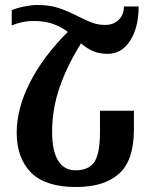

<svg xmlns="http://www.w3.org/2000/svg" viewBox="-20 -740 602 770"><path d="M381 -296H517V-220Q517 -97 457.5 -43.5Q398 10 285 10Q162 10 104.5 -48Q47 -106 47 -208Q47 -306 101 -411Q155 -516 252 -612Q224 -633 191.5 -644.5Q159 -656 113 -656Q71 -656 27 -638V-699Q47 -708 77.5 -714Q108 -720 130 -720Q179 -720 215 -708Q251 -696 294 -674Q328 -657 351 -648.5Q374 -640 402 -640Q435 -640 456 -660.5Q477 -681 477 -714H536Q536 -630 502 -577Q468 -524 412 -524Q378 -524 353 -535Q328 -546 305 -566Q248 -475 218.5 -388Q189 -301 189 -211Q189 -135 213 -96Q237 -57 283 -57Q336 -57 358.5 -90.5Q381 -124 381 -212Z"/></svg>

Font: Noto Serif Armenian SmBold Cond
Style: Regular
Weight: 600
Width: 3
Designer: Monotype Design team
Foundry: Monotype Imaging Inc.
Version: Version 1.000